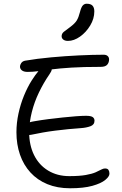

<svg xmlns="http://www.w3.org/2000/svg" viewBox="-20 -1001 653 1028"><path d="M355 7Q287 7 233.5 -15Q180 -37 143 -77.5Q106 -118 87 -173Q68 -228 68 -293Q68 -343 79 -393.5Q90 -444 108.5 -489Q127 -534 149 -569Q168 -599 187.5 -622.5Q207 -646 231 -646Q244 -646 251 -642Q258 -638 257 -628.5Q256 -619 244 -602Q213 -557 188.5 -506Q164 -455 150.5 -401.5Q137 -348 136 -295Q136 -224 162.5 -170.5Q189 -117 238 -87.5Q287 -58 351 -58Q405 -58 439 -64Q473 -70 492 -78.5Q511 -87 522 -93Q533 -99 542 -99Q556 -99 561 -91Q566 -83 566 -71Q566 -56 543.5 -37.5Q521 -19 474.5 -6Q428 7 355 7ZM155 -281Q134 -276 121.5 -280Q109 -284 103.5 -293.5Q98 -303 98 -312Q98 -326 115.5 -336.5Q133 -347 165 -352Q199 -358 238 -363Q277 -368 315.5 -372Q354 -376 386.5 -378.5Q419 -381 440 -381Q467 -381 476.5 -374Q486 -367 486 -355Q486 -333 464 -325Q442 -317 413 -315Q382 -313 346.5 -309.5Q311 -306 275.5 -301.5Q240 -297 209 -291.5Q178 -286 155 -281ZM128 -616Q108 -616 97.5 -624Q87 -632 87 -645Q87 -653 93.5 -663Q100 -673 114 -676Q178 -687 254 -694Q330 -701 404 -704.5Q478 -708 535 -708Q549 -708 556.5 -701Q564 -694 564 -683Q564 -666 554 -654.5Q544 -643 519 -643Q425 -643 362 -639Q299 -635 257 -629.5Q215 -624 185 -620Q155 -616 128 -616ZM344 -782Q328 -782 319 -789Q310 -796 310 -807Q310 -821 321.5 -830.5Q333 -840 354 -855Q381 -875 391 -891.5Q401 -908 408 -936Q415 -963 423.5 -972Q432 -981 444 -981Q466 -981 475.5 -970.5Q485 -960 485 -940Q485 -901 463 -864.5Q441 -828 408.5 -805Q376 -782 344 -782Z"/></svg>

Font: Shantell Sans Light
Style: Regular
Weight: 300
Designer: Stephen Nixon, Anya Danilova, Shantell Martin
Foundry: Arrow Type
Version: Version 1.011;[c5ecc13dd]